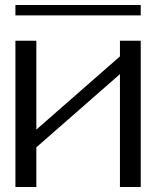

<svg xmlns="http://www.w3.org/2000/svg" viewBox="-20 -746 644 766"><path d="M541.5 -726.1V-684.6H41.5V-726.1ZM541.5 -583.5V0H458.5V-450.2L125 -158.2V0H41.5V-583.5H125V-229L458.5 -521V-583.5Z"/></svg>

Font: Gputeks
Style: Regular
Weight: 500
Version: Version 0.9